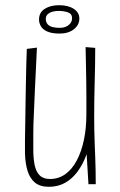

<svg xmlns="http://www.w3.org/2000/svg" viewBox="-20 -708 462 738"><path d="M168 10Q134 10 114.5 -6Q95 -22 86 -51Q77 -80 76 -119Q76 -140 76 -168.5Q76 -197 77 -231Q78 -265 78 -300Q79 -347 79.5 -387Q80 -427 81 -457.5Q82 -488 82.5 -504Q83 -520 83 -520L122 -525Q122 -525 121 -506Q120 -487 118.5 -452.5Q117 -418 114.5 -370.5Q112 -323 110 -266Q109 -248 108.5 -230.5Q108 -213 108 -196Q108 -179 108 -163.5Q108 -148 108 -133Q108 -100 113 -74.5Q118 -49 132 -34.5Q146 -20 172 -20Q205 -20 231 -38.5Q257 -57 275 -91Q293 -125 302.5 -170Q312 -215 312 -268L339 -285Q339 -239 332.5 -195Q326 -151 312.5 -114Q299 -77 278.5 -49Q258 -21 230.5 -5.5Q203 10 168 10ZM320 0 313 -116Q312 -154 312 -192.5Q312 -231 312 -268Q312 -311 312 -341Q312 -371 311.5 -397.5Q311 -424 310.5 -454Q310 -484 309 -527L346 -524Q346 -489 345.5 -463Q345 -437 344.5 -416Q344 -395 343.5 -373Q343 -351 342.5 -324Q342 -297 342 -260Q342 -233 342.5 -207Q343 -181 344 -155.5Q345 -130 346 -104.5Q347 -79 347.5 -53Q348 -27 348 0ZM209 -579Q180 -579 162.5 -586.5Q145 -594 137.5 -606.5Q130 -619 130 -633Q130 -660 152 -674Q174 -688 207 -688Q242 -688 263.5 -674Q285 -660 285 -637Q285 -612 264 -595.5Q243 -579 209 -579ZM209 -601Q223 -601 233.5 -605.5Q244 -610 250.5 -618.5Q257 -627 257 -638Q257 -655 241 -660.5Q225 -666 207 -666Q183 -666 169.5 -658Q156 -650 156 -636Q156 -623 163 -615Q170 -607 182 -604Q194 -601 209 -601Z"/></svg>

Font: Truculenta Thin
Style: Regular
Weight: 250
Version: Version 1.002